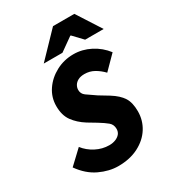

<svg xmlns="http://www.w3.org/2000/svg" viewBox="-208 -966 969 1085"><g transform="rotate(-30 277.0 -423.0)"><path d="M239 12Q180 12 118.5 -17Q57 -46 11 -111L99 -194Q126 -159 167.5 -137.5Q209 -116 254 -116Q277 -116 295.5 -123.5Q314 -131 324.5 -144Q335 -157 335 -176Q335 -204 315.5 -220.5Q296 -237 260 -259L205 -292Q159 -321 131.5 -359Q104 -397 104 -457Q104 -514 135.5 -560.5Q167 -607 219.5 -635Q272 -663 334 -663Q391 -663 443.5 -636Q496 -609 532 -562L448 -477Q423 -503 394.5 -519Q366 -535 332 -535Q307 -535 290.5 -526.5Q274 -518 265.5 -504Q257 -490 257 -474Q257 -449 277.5 -434Q298 -419 337 -393L398 -356Q446 -326 467.5 -292.5Q489 -259 489 -202Q489 -143 458.5 -94.5Q428 -46 371.5 -17Q315 12 239 12ZM163 -701 314 -858H453L554 -701H433L375 -762H371L285 -701Z"/></g></svg>

Font: Source Sans 3 ExtraBold
Style: Italic
Weight: 800
Italic angle: -11°
Version: Version 3.052;hotconv 1.1.0;makeotfexe 2.6.0